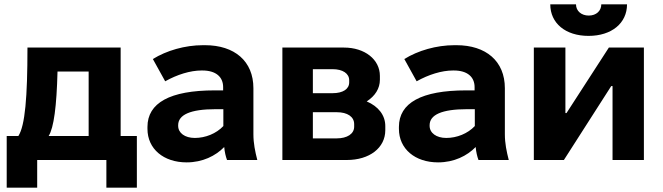

<svg xmlns="http://www.w3.org/2000/svg" viewBox="-20 -740 3065 888"><path d="M11 128H152V0H472V128H613V-111H538V-520H107C107 -291 96 -159 65 -111H11ZM205 -111C229 -149 242 -249 246 -409H390V-111Z M843 11C917 11 977 -19 1017 -60C1019 -37 1024 -16 1030 0H1170C1160 -39 1152 -77 1152 -119V-332C1152 -457 1065 -531 928 -531H919C835 -531 750 -506 687 -467L744 -364C799 -395 860 -414 912 -414H916C980 -414 1012 -383 1012 -337V-322H973C766 -322 662 -264 662 -153V-144C662 -51 737 11 843 11ZM881 -102C835 -102 804 -125 804 -158V-161C804 -209 860 -235 977 -235H1013V-157C980 -122 930 -102 881 -102Z M1286 0H1584C1689 0 1762 -56 1762 -138V-157C1762 -207 1730 -248 1676 -271C1715 -296 1737 -331 1737 -371V-389C1737 -465 1667 -520 1571 -520H1286ZM1427 -309V-420H1519C1565 -420 1595 -400 1595 -369V-359C1595 -328 1566 -309 1518 -309ZM1427 -100V-221H1538C1587 -221 1618 -200 1618 -166V-154C1618 -121 1586 -100 1537 -100Z M2006 11C2080 11 2140 -19 2180 -60C2182 -37 2187 -16 2193 0H2333C2323 -39 2315 -77 2315 -119V-332C2315 -457 2228 -531 2091 -531H2082C1998 -531 1913 -506 1850 -467L1907 -364C1962 -395 2023 -414 2075 -414H2079C2143 -414 2175 -383 2175 -337V-322H2136C1929 -322 1825 -264 1825 -153V-144C1825 -51 1900 11 2006 11ZM2044 -102C1998 -102 1967 -125 1967 -158V-161C1967 -209 2023 -235 2140 -235H2176V-157C2143 -122 2093 -102 2044 -102Z M2525 -720C2525 -633 2595 -574 2702 -574C2809 -574 2880 -633 2880 -720H2761C2761 -690 2738 -668 2703 -668C2669 -668 2644 -689 2644 -720ZM2449 0H2588L2807 -342H2813V0H2958V-520H2796L2600 -217H2595V-520H2449Z"/></svg>

Font: Fixel Display Bold
Style: Bold
Weight: 700
Designer: AlfaBravo + MacPaw
Foundry: Kyrylo Tkachov, Marchela Mozhyna, Serhii Makarenko, Maria Weinstein, Zakhar Kryvoshyya
Version: Version 1.211